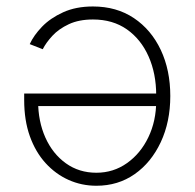

<svg xmlns="http://www.w3.org/2000/svg" viewBox="-20 -578 616 605"><path d="M272.9 -557.6Q347.2 -557.6 401.9 -521Q456.5 -484.4 486.6 -420.7Q516.6 -356.9 516.6 -275.4Q516.6 -194.3 486.6 -130.1Q456.5 -65.9 404.3 -29.3Q352.1 7.3 283.7 7.3Q237.3 7.3 196.3 -11Q155.3 -29.3 123.5 -64.2Q91.8 -99.1 74 -148.9Q56.2 -198.7 56.2 -262.7V-283.2H488.8V-243.7H80.1L100.1 -259.3Q100.1 -195.8 123 -144.5Q146 -93.3 187.5 -63.5Q229 -33.7 283.7 -33.7Q337.4 -33.7 380.1 -64Q422.9 -94.2 447.5 -145.5Q472.2 -196.8 472.2 -259.8V-277.8Q472.2 -346.2 448.2 -400.1Q424.3 -454.1 379.9 -485.4Q335.4 -516.6 272.9 -516.6Q228.5 -516.6 196.8 -501.7Q165 -486.8 145 -465.1Q125 -443.4 114.7 -422.9L73.7 -439Q86.4 -466.8 112.5 -493.9Q138.7 -521 179 -539.3Q219.2 -557.6 272.9 -557.6Z"/></svg>

Font: Inter ExtraLight
Style: Regular
Weight: 250
Designer: Rasmus Andersson
Foundry: rsms
Version: Version 4.001;git-66647c0bb